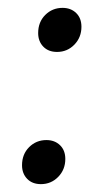

<svg xmlns="http://www.w3.org/2000/svg" viewBox="-20 -472 245 488"><path d="M77 -388Q77 -416 95 -434Q113 -452 139 -452Q160 -452 173.5 -439Q187 -426 187 -404Q187 -377 169 -358.5Q151 -340 125 -340Q103 -340 90 -353.5Q77 -367 77 -388ZM36 -52Q36 -80 54 -98Q72 -116 98 -116Q119 -116 132.5 -103Q146 -90 146 -68Q146 -41 128 -22.5Q110 -4 84 -4Q62 -4 49 -17.5Q36 -31 36 -52Z"/></svg>

Font: Barlow Condensed
Style: Italic
Weight: 400
Width: 3
Italic angle: -7°
Designer: Jeremy Tribby
Foundry: Tribby Type
Version: Version 1.408